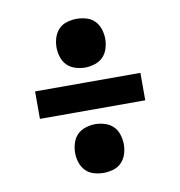

<svg xmlns="http://www.w3.org/2000/svg" viewBox="-67 -677 634 675"><g transform="rotate(-10 250.0 -340.0)"><path d="M250 -441Q233 -441 215.5 -446.5Q198 -452 186 -464Q174 -476 168.5 -493.5Q163 -511 163 -528Q163 -546 168.5 -563Q174 -580 186 -592.5Q198 -605 215.5 -610Q233 -615 250 -615Q267 -615 284.5 -610Q302 -605 314 -592.5Q326 -580 331.5 -563Q337 -546 337 -528Q337 -511 331.5 -493.5Q326 -476 314 -464Q302 -452 284.5 -446.5Q267 -441 250 -441ZM62 -291V-389H438V-291ZM250 -65Q233 -65 215.5 -70Q198 -75 186 -87.5Q174 -100 168.5 -117Q163 -134 163 -152Q163 -169 168.5 -186.5Q174 -204 186 -216Q198 -228 215.5 -233.5Q233 -239 250 -239Q267 -239 284.5 -233.5Q302 -228 314 -216Q326 -204 331.5 -186.5Q337 -169 337 -152Q337 -134 331.5 -117Q326 -100 314 -87.5Q302 -75 284.5 -70Q267 -65 250 -65Z"/></g></svg>

Font: Iosevka Curly Slab Extrabold
Style: Regular
Weight: 800
Monospace: yes
Designer: Belleve Invis
Foundry: Belleve Invis
Version: Version 22.1.2; ttfautohint (v1.8.4)